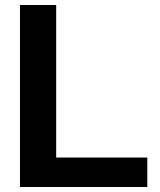

<svg xmlns="http://www.w3.org/2000/svg" viewBox="-20 -749 641 769"><path d="M60 0V-729H205V-118H570V0Z"/></svg>

Font: Hubot Sans Condensed ExtraLight SemiBold
Style: Regular
Weight: 600
Version: Version 2.000